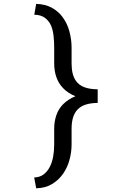

<svg xmlns="http://www.w3.org/2000/svg" viewBox="-20 -800 640 998"><path d="M157.7 122.6 168 178.7Q215.8 177.7 250.5 156.7Q285.2 135.7 308.1 103Q330.6 70.3 341.3 30.5Q352.1 -9.3 352.1 -48.3V-130.9Q352.1 -165 359.9 -189.9Q367.7 -214.8 383.8 -231.4Q400.4 -248.5 426.5 -256.6Q452.6 -264.6 487.8 -265.1V-335.9Q447.8 -335.9 419.2 -346.4Q390.6 -356.9 374.5 -379.9Q363.3 -396 357.7 -418.2Q352.1 -440.4 352.1 -469.7V-552.7Q352.1 -593.8 341.1 -635.7Q330.1 -677.7 305.2 -711.4Q283.2 -741.2 249.3 -759.8Q215.3 -778.3 168 -779.8L158.2 -723.6Q193.4 -722.7 213.9 -707Q234.4 -691.4 245.1 -667.5Q255.4 -643.1 258.5 -612.8Q261.7 -582.5 261.7 -552.7V-469.7Q261.7 -431.6 272.9 -399.2Q284.2 -366.7 307.6 -342.3Q319.8 -329.1 336.2 -318.4Q352.5 -307.6 372.1 -299.8Q353 -292 337.2 -281.7Q321.3 -271.5 308.6 -258.8Q284.7 -234.9 273.2 -202.1Q261.7 -169.4 261.7 -130.9V-48.3Q261.7 -18.1 256.6 12Q251.5 42 239.7 65.9Q227.5 90.3 207.5 106Q187.5 121.6 157.7 122.6Z"/></svg>

Font: Roboto Mono
Style: Regular
Weight: 400
Monospace: yes
Designer: Google
Version: Version 3.000